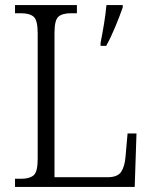

<svg xmlns="http://www.w3.org/2000/svg" viewBox="-20 -734 597 754"><path d="M375 -566Q382 -601 388.5 -640.5Q395 -680 398 -714H462V-705Q451 -673 433 -629.5Q415 -586 397 -554H375ZM39 0V-32H63Q96 -32 112 -45.5Q128 -59 128 -110V-603Q128 -655 112 -668.5Q96 -682 62 -682H39V-714H282V-682H259Q225 -682 209.5 -668.5Q194 -655 194 -605V-38H402Q442 -38 456 -59.5Q470 -81 473 -119L481 -210H516L509 0Z"/></svg>

Font: Noto Serif SemiCondensed Light
Style: Regular
Weight: 300
Width: 4
Designer: Monotype Design Team
Foundry: Monotype Imaging Inc.
Version: Version 2.013